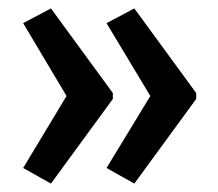

<svg xmlns="http://www.w3.org/2000/svg" viewBox="-20 -495 518 456"><path d="M446 -260V-274L299 -475L233 -440L337 -267L233 -96L299 -59ZM248 -260V-274L101 -475L35 -440L138 -267L35 -96L101 -59Z"/></svg>

Font: Noto Sans Gujarati ExtraCondensed Medium
Style: Regular
Weight: 500
Width: 2
Designer: Jelle Bosma - Monotype Design Team, Universal Thirst
Foundry: Monotype Imaging Inc.
Version: Version 2.106